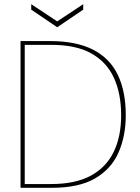

<svg xmlns="http://www.w3.org/2000/svg" viewBox="-20 -896 667 916"><path d="M78 0V-700H219Q344 -700 424 -659Q504 -618 542 -539Q580 -460 580 -346Q580 -247 545.5 -168.5Q511 -90 434 -45Q357 0 227 0ZM98 -18H225Q339 -18 412.5 -57.5Q486 -97 522 -170.5Q558 -244 558 -346Q558 -449 523.5 -524.5Q489 -600 416 -641Q343 -682 225 -682H98ZM253 -766 129 -850V-876L253 -794L377 -876V-850Z"/></svg>

Font: DM Sans 9pt Thin
Style: Regular
Weight: 250
Version: Version 4.004;gftools[0.9.30]